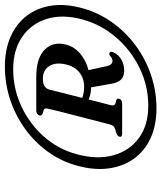

<svg xmlns="http://www.w3.org/2000/svg" viewBox="43 -838 660 786"><g transform="rotate(-90 373.0 -445.0)"><path d="M322.5 -134.5Q393.5 -134.5 459.5 -157Q525.5 -179.5 580.8 -220.5Q636 -261.5 675.2 -317Q714.5 -372.5 732.5 -438Q751.5 -506.5 742.8 -564.8Q734 -623 701.5 -665.5Q669 -708 616 -731.5Q563 -755 493 -755Q423 -755 357.8 -733.2Q292.5 -711.5 238 -672Q183.5 -632.5 144.5 -578.5Q105.5 -524.5 88 -460Q68.5 -390 76.5 -330.8Q84.5 -271.5 116 -227.2Q147.5 -183 200 -158.8Q252.5 -134.5 322.5 -134.5ZM333 -168Q253 -168 200.8 -206.5Q148.5 -245 130.2 -311.2Q112 -377.5 134.5 -460Q155 -537 207 -595.5Q259 -654 330.8 -687.5Q402.5 -721 482.5 -721Q561.5 -721 615 -684.2Q668.5 -647.5 688.5 -583.8Q708.5 -520 686.5 -438Q665.5 -361 613 -300Q560.5 -239 487.5 -203.5Q414.5 -168 333 -168ZM583 -503.5Q574 -468 541.5 -442.8Q509 -417.5 467 -410.5Q452.5 -408.5 440.2 -405.2Q428 -402 412.5 -402Q387.5 -402 368.2 -408.5Q349 -415 335.5 -423.5L345.5 -449.5Q360 -439 376.2 -434.8Q392.5 -430.5 410 -430.5Q445 -430.5 469.2 -449.8Q493.5 -469 501.5 -502.5Q512.5 -545.5 496 -572.5Q479.5 -599.5 443.5 -599.5Q423 -599.5 412.8 -592.5Q402.5 -585.5 398.5 -570.5Q395 -556 389 -532Q383 -508 375.5 -479Q368 -450 360.8 -420.8Q353.5 -391.5 347 -366Q340.5 -340.5 336 -324Q333.5 -314.5 335 -309.5Q336.5 -304.5 342.5 -302.5L355.5 -299Q360.5 -296.5 361.8 -293.8Q363 -291 361.5 -286.5Q358 -275 341.5 -275H220Q203 -275 206.5 -286.5Q208 -291.5 212 -294.2Q216 -297 223 -299.5L237 -303.5Q244 -305.5 248.8 -310Q253.5 -314.5 256 -323.5Q261 -341 267.5 -366.8Q274 -392.5 281.5 -422Q289 -451.5 296.8 -481Q304.5 -510.5 310.8 -535.5Q317 -560.5 320.5 -576.5Q323 -585.5 321.5 -590.2Q320 -595 314.5 -596.5L301.5 -600Q291 -604 293.5 -614Q298 -626.5 314.5 -626.5H451.5Q528 -626.5 562.8 -592Q597.5 -557.5 583 -503.5ZM406 -416 475.5 -428 494 -343.5Q497 -327 503 -320.8Q509 -314.5 517 -314.5Q522.5 -314.5 527.5 -317.2Q532.5 -320 536.5 -324Q541.5 -328 547 -327.5Q552 -327 553.5 -322Q555 -317 551.5 -310Q542.5 -290 522 -278.2Q501.5 -266.5 476 -266.5Q454.5 -266.5 441 -278.8Q427.5 -291 423 -320Z"/></g></svg>

Font: Fraunces Medium
Style: Italic
Weight: 500
Italic angle: -16°
Version: Version 1.000;[b76b70a41]